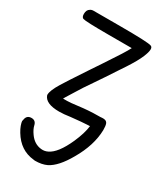

<svg xmlns="http://www.w3.org/2000/svg" viewBox="-178 -610 727 848"><g transform="rotate(30 185.0 -185.5)"><path d="M130.9 -75.2Q60.5 -75.2 48.8 -112.3V-114.3Q48.8 -135.7 75.2 -178.7Q87.9 -200.2 155.3 -301.8Q179.7 -337.9 192.4 -357.4Q255.9 -452.1 268.6 -478.5H151.4Q34.2 -478.5 19.5 -483.4Q9.8 -487.3 9.8 -503.9Q9.8 -524.4 23.4 -532.2Q30.3 -537.1 40 -537.1H177.7Q317.4 -537.1 335 -530.3Q353.5 -524.4 333 -475.6Q321.3 -446.3 288.1 -395.5Q279.3 -382.8 268.6 -366.2Q228.5 -304.7 198.2 -260.7Q167 -215.8 151.4 -189.5L124 -145.5L117.2 -133.8H122.1H137.7Q153.3 -133.8 190.4 -138.7Q243.2 -145.5 287.1 -145.5Q303.7 -145.5 309.6 -146.5Q331.1 -148.4 336.9 -133.8Q340.8 -124 340.8 -101.6Q338.9 -23.4 290 60.5Q249 132.8 206.1 154.3Q181.6 166 146.5 166L139.6 165Q69.3 158.2 29.3 91.8Q11.7 62.5 9.8 39.1Q10.7 43.9 11.7 37.1Q14.6 9.8 40 9.8Q61.5 9.8 66.4 32.2Q70.3 49.8 85 70.3Q108.4 103.5 144.5 107.4Q162.1 109.4 177.7 101.6Q217.8 83 253.9 2Q276.4 -48.8 281.2 -87.9L263.7 -86.9L236.3 -85Q210 -83 186.5 -80.1Q154.3 -75.2 130.9 -75.2Z"/></g></svg>

Font: otype
Style: Regular
Weight: 400
Designer: ironsmith
Version: 4